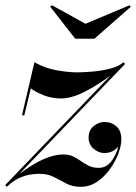

<svg xmlns="http://www.w3.org/2000/svg" viewBox="-63 -709 524 739"><path d="M266 -617.5 435 -688.5 440.5 -683 300.5 -560H226.5L130.5 -683L136.5 -689ZM21.5 -265 69.5 -469.5Q110 -446.5 154.8 -438.5Q199.5 -430.5 234 -430.5Q258 -430.5 293.2 -433.5Q328.5 -436.5 361.5 -445Q394.5 -453.5 412 -469.5L418.5 -463L11.5 -39.5Q64.5 -79 105.5 -96.8Q146.5 -114.5 180.5 -114.5Q202.5 -114.5 218.5 -106.8Q234.5 -99 248.8 -88.8Q263 -78.5 279 -70.8Q295 -63 317 -63Q347 -63 366.2 -89Q385.5 -115 392 -145Q372 -120 338.5 -120Q316.5 -120 297.2 -136.5Q278 -153 278 -179Q278 -207.5 297.2 -223.5Q316.5 -239.5 339.5 -239.5Q366 -239.5 385 -222.8Q404 -206 404 -172.5Q404 -148 392.2 -117Q380.5 -86 359.5 -57Q338.5 -28 310 -9Q281.5 10 248 10Q216 10 192.2 -2.5Q168.5 -15 144.8 -27.5Q121 -40 88 -40Q13 -40 -36.5 10L-42.5 3.5L-42 3L-43 3.5L362 -418Q313 -381.5 262.8 -355.8Q212.5 -330 170.5 -330Q137.5 -330 106.2 -342Q75 -354 55.5 -369L30.5 -265Z"/></svg>

Font: Bodoni* 24pt Medium
Style: Italic
Weight: 500
Italic angle: -13°
Version: Version 2.3